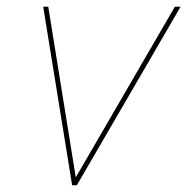

<svg xmlns="http://www.w3.org/2000/svg" viewBox="-20 -551 557 571"><path d="M517 -531 208.5 0H194.5L108.5 -531H123.5L206 -19.5H203L500 -531Z"/></svg>

Font: Epilogue Thin
Style: Italic
Weight: 250
Italic angle: -12°
Designer: Tyler Finck
Foundry: Etcetera Type Co
Version: Version 2.112